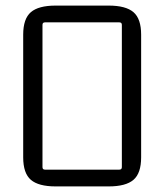

<svg xmlns="http://www.w3.org/2000/svg" viewBox="-20 -661 588 687"><path d="M63 -98V-537Q63 -594 90.5 -617.5Q118 -641 179 -641H369Q430 -641 457.5 -617.5Q485 -594 485 -537V-98Q485 -41 457.5 -17.5Q430 6 369 6H179Q118 6 90.5 -17.5Q63 -41 63 -98ZM407 -581H141Q132 -581 132 -572V-63Q132 -54 141 -54H407Q416 -54 416 -63V-572Q416 -581 407 -581Z"/></svg>

Font: Gemunu Libre Light
Style: Regular
Weight: 300
Designer: Puspanada Ekanayake, Sola Matas, Pathum Egodawatta, Kosala Senevirathne
Foundry: mooniak
Version: Version 1.100